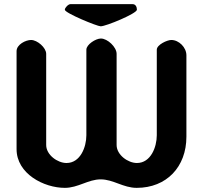

<svg xmlns="http://www.w3.org/2000/svg" viewBox="-20 -900 986 927"><path d="M130 -707C104 -707 60 -685 60 -653V-180C60 -61 192 7 293 7C357 7 406 -34 466 -34C527 -34 575 7 640 7C784 7 880 -94 880 -240V-633C880 -671 844 -707 807 -707C787 -707 737 -684 737 -660V-247C737 -190 708 -113 641 -113C598 -113 543 -152 543 -200V-640C543 -673 499 -714 467 -714C442 -714 397 -685 397 -660V-247C397 -190 368 -113 301 -113C258 -113 203 -152 203 -200V-640C203 -670 160 -707 130 -707ZM293 -853C293 -837 449 -773 466 -773C492 -773 641 -835 641 -853C641 -865 636 -880 620 -880H320C310 -880 293 -863 293 -853Z"/></svg>

Font: Asimov Print
Style: Regular
Weight: 500
Designer: Google
Version: Version 2.000980: 2014